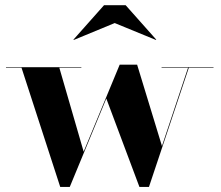

<svg xmlns="http://www.w3.org/2000/svg" viewBox="-20 -724 867 754"><path d="M430.5 -633.5 592.5 -567 593.5 -568.5 473.5 -703.5H388.5L268.5 -568.5L269.5 -567ZM308.5 -128.5 213 -458H299.5V-460H3.5V-458H64.5L216.5 10H254L397.5 -337L527.5 10H565L721.5 -458H818.5V-460H614.5V-458H718.5L616 -150.5L518.5 -470H450Z"/></svg>

Font: Bodoni* 96pt
Style: Bold
Weight: 700
Version: Version 2.3